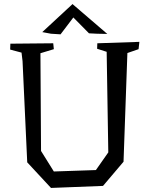

<svg xmlns="http://www.w3.org/2000/svg" viewBox="-20 -915 736 945"><path d="M30 0ZM662 -673 607 -654 588 -119 487 0 231 10 114 -116 91 -614 86 -656 30 -671 31 -700 242 -702 245 -673 179 -653 182 -172 245 -71 452 -78 513 -165 505 -660 458 -675 459 -702 666 -709ZM338 -894 508 -748 458 -749 418 -751 341 -829 278 -746 231 -749 188 -757 337 -895H338Z"/></svg>

Font: Underdog
Style: Regular
Weight: 400
Designer: Sergey Steblina
Foundry: Sergey Steblina, Jovanny Lemonad
Version: Version 1.001; ttfautohint (v0.9)